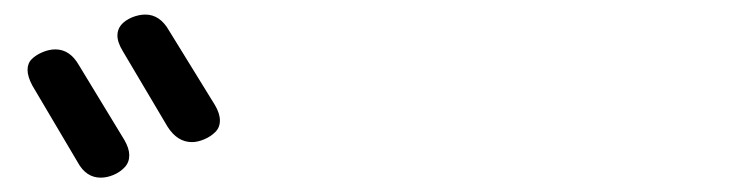

<svg xmlns="http://www.w3.org/2000/svg" viewBox="-20 -828 1040 269"><path d="M57.6 -758.8Q78.1 -758.8 90.8 -736.3L154.3 -631.8Q161.1 -620.1 161.1 -610.4Q161.1 -600.6 154.8 -593.8Q148.4 -586.9 139.2 -583Q129.9 -579.1 121.1 -579.1Q100.6 -579.1 88.9 -600.6L25.4 -708Q18.6 -720.7 18.6 -730Q18.6 -739.3 24.4 -745.1Q30.3 -751 39.6 -754.9Q48.8 -758.8 57.6 -758.8ZM183.6 -807.6Q204.1 -807.6 216.8 -785.2L281.2 -680.7Q288.1 -668.9 288.1 -659.2Q288.1 -649.4 281.7 -643.1Q275.4 -636.7 266.1 -632.8Q256.8 -628.9 249 -628.9Q228.5 -628.9 214.8 -650.4Q214.8 -650.4 152.3 -755.9Q144.5 -768.6 144.5 -778.3Q144.5 -794.9 165 -803.7Q174.8 -807.6 183.6 -807.6Z"/></svg>

Font: TaiwanPearl
Style: Regular
Weight: 400
Version: Version 2.102